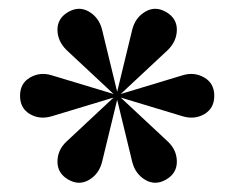

<svg xmlns="http://www.w3.org/2000/svg" viewBox="-20 -702 526 431"><path d="M251 -491 243 -496 277 -636Q284 -663 306.5 -676Q329 -689 353 -675Q377 -661 377 -635.5Q377 -610 357 -590ZM133 -299Q109 -313 109 -339Q109 -365 129 -384L235 -483L243 -478L209 -338Q202 -311 179.5 -298Q157 -285 133 -299ZM96 -441Q69 -433 47 -446Q25 -459 25 -487Q25 -515 47.5 -528Q70 -541 96 -533L235 -491V-483ZM353 -299Q329 -285 306.5 -298Q284 -311 277 -338L243 -478L251 -483L357 -384Q377 -365 377 -339Q377 -313 353 -299ZM243 -478 235 -483V-491L243 -496L251 -491V-483ZM235 -491 129 -590Q109 -610 109 -635.5Q109 -661 133 -675Q157 -689 179.5 -676Q202 -663 209 -636L243 -496ZM390 -441 251 -483V-491L390 -533Q416 -541 438.5 -528Q461 -515 461 -487Q461 -459 439 -446Q417 -433 390 -441Z"/></svg>

Font: Brygada 1918
Style: Regular
Weight: 400
Designer: Mateusz Machalski | Borys Kosmynka | Przemek Hoffer
Foundry: NIEPODLEGLA 2018
Version: Version 3.006